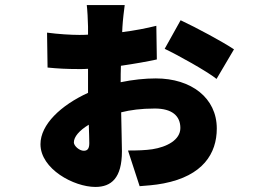

<svg xmlns="http://www.w3.org/2000/svg" viewBox="-20 -665 1040 759"><path d="M905 -470C860 -500 758 -555 694 -585L631 -472C680 -449 799 -383 836 -353ZM311 -69C294 -69 272 -88 272 -102C272 -124 293 -149 331 -172C332 -141 333 -115 333 -99C333 -75 324 -69 311 -69ZM598 -563C558 -553 511 -544 463 -538L464 -559C465 -580 471 -632 473 -645H323C325 -632 328 -579 328 -560V-528C316 -527 304 -527 293 -527C261 -527 210 -530 166 -536L168 -398C208 -394 242 -392 293 -392C305 -392 316 -392 328 -393V-333V-298C221 -249 140 -173 140 -95C140 3 272 74 357 74C420 74 462 39 462 -67C462 -94 460 -156 459 -221C495 -230 537 -236 592 -236C660 -236 693 -207 693 -159C693 -112 640 -84 582 -75C555 -71 524 -70 486 -70L532 71C555 69 592 67 627 60C782 30 837 -58 837 -157C837 -278 736 -355 596 -355C553 -355 505 -350 457 -340C457 -361 457 -383 458 -405C513 -413 564 -422 600 -430Z"/></svg>

Font: Noto Sans T Chinese Black
Style: Bold
Weight: 900
Designer: Ryoko NISHIZUKA (kana & ideographs); Paul D. Hunt (Latin, Greek & Cyrillic); Wenlong ZHANG (bopomofo); Sandoll Communica
Foundry: Adobe Systems Incorporated
Version: Version 1.000;PS 1;hotconv 1.0.78;makeotf.lib2.5.61930